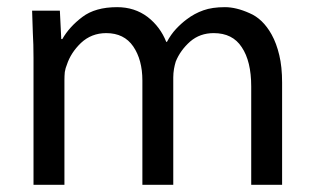

<svg xmlns="http://www.w3.org/2000/svg" viewBox="-20 -514 874 534"><path d="M73.2 0V-352.5C73.2 -378.6 72.6 -402 71.3 -422.9L69.3 -484.4H146.5L150.4 -405.3H153.3C166.3 -428.1 184.9 -448.6 209 -466.8C233.1 -485 265.3 -494.1 305.7 -494.1C338.2 -494.1 366.5 -485 390.6 -466.8C414.1 -448.6 431.3 -425.5 442.4 -397.5H444.3C451.5 -411.1 460 -423.2 469.7 -433.6C479.5 -444 489.3 -452.8 499 -460C513.3 -471 529 -479.5 545.9 -485.4C562.2 -491.2 582 -494.1 605.5 -494.1C626.3 -494.1 649.1 -488.6 673.8 -477.5C698.6 -467.1 719.1 -447.3 735.4 -418C744.5 -401.7 751.6 -382.5 756.8 -360.4C762 -338.9 764.6 -313.5 764.6 -284.2V0H678.7V-273.4C678.7 -320.3 669.9 -356.8 652.3 -382.8C635.4 -408.9 609.4 -421.9 574.2 -421.9C548.8 -421.9 527 -414.1 508.8 -398.4C490.6 -382.2 477.2 -363.6 468.8 -342.8C466.8 -336.3 465.2 -329.4 463.9 -322.3C462.6 -314.5 461.9 -306.6 461.9 -298.8V0H376V-290C376 -328.5 367.5 -360 350.6 -384.8C333.7 -409.5 308.6 -421.9 275.4 -421.9C248 -421.9 224.6 -412.8 205.1 -394.5C186.2 -376.3 173.2 -356.1 166 -334C163.4 -328.1 161.5 -321.3 160.2 -313.5C159.5 -306.3 159.2 -298.8 159.2 -291V0Z"/></svg>

Font: ImmaginiFont
Style: Regular
Weight: 400
Version: Version 1.0